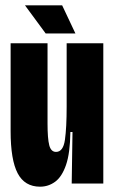

<svg xmlns="http://www.w3.org/2000/svg" viewBox="-20 -691 431 723"><path d="M131 12Q73 12 46.5 -38.5Q20 -89 20 -197V-528H159V-226Q159 -169 165.5 -144Q172 -119 191 -119Q218 -119 224.5 -164.5Q231 -210 231 -290V-528H369V-253V0H250L253 -194H245Q244 -114 228.5 -69.5Q213 -25 187.5 -6.5Q162 12 131 12ZM152 -565 74 -671H214L264 -565Z"/></svg>

Font: Bricolage Grotesque 96pt Condensed Bricolage Grotesque 48pt Condensed Regular
Style: Bold
Weight: 700
Width: 3
Designer: Mathieu Triay
Foundry: Atelier Triay
Version: Version 1.001; ttfautohint (v1.8.4.7-5d5b);gftools[0.9.33.de